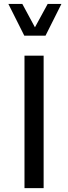

<svg xmlns="http://www.w3.org/2000/svg" viewBox="-20 -975 352 995"><path d="M106 -790H215.8L298.3 -954.6H227.1L161.1 -833.5L95.7 -954.6H23.4ZM206.1 -686.5H106.9V0H206.1Z"/></svg>

Font: Estedad Medium
Style: Regular
Weight: 500
Designer: Amin Abedi
Version: Version 7.3